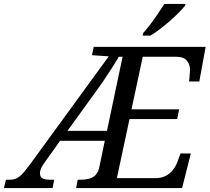

<svg xmlns="http://www.w3.org/2000/svg" viewBox="-78 -951 1060 971"><path d="M-58 0 -48 -42H-29Q-15 -42 -3.5 -45.5Q8 -49 19 -57Q30 -65 43 -80.5Q56 -96 74 -120L472 -666L387 -672L396 -714H962L930 -539H878Q879 -544 880 -557Q881 -570 882 -582.5Q883 -595 883 -597Q883 -625 867 -644.5Q851 -664 812 -664H644L587 -398H828L818 -349H577L513 -50H706Q738 -50 760 -61.5Q782 -73 796.5 -91.5Q811 -110 819 -132L835 -175H887L843 0H307L315 -42H328Q350 -42 370 -46.5Q390 -51 404.5 -65Q419 -79 425 -109L452 -239H226L151 -134Q138 -117 131 -102Q124 -87 124 -75Q124 -58 135.5 -50Q147 -42 175 -42H196L188 0ZM263 -289H463L542 -664H523Q509 -640 488 -607Q467 -574 443 -539Q419 -504 396 -473ZM643 -771 646 -784Q664 -804 683 -829Q702 -854 720 -880.5Q738 -907 753 -931H860L857 -921Q845 -906 825 -886Q805 -866 780.5 -844.5Q756 -823 731 -804Q706 -785 683 -771Z"/></svg>

Font: Noto Serif
Style: Italic
Weight: 400
Italic angle: -12°
Designer: Monotype Design Team
Foundry: Monotype Imaging Inc.
Version: Version 2.013